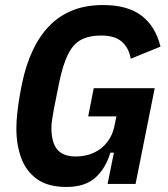

<svg xmlns="http://www.w3.org/2000/svg" viewBox="-20 -730 665 762"><path d="M407 0 432 -124H418Q399 -61 358 -24.5Q317 12 244 12Q170 12 126.5 -19.5Q83 -51 64 -103.5Q45 -156 45 -219Q45 -250 48.5 -281Q52 -312 57 -342.5Q62 -373 68 -401Q83 -472 109.5 -529Q136 -586 175 -626.5Q214 -667 267 -688.5Q320 -710 389 -710Q486 -710 541.5 -668Q597 -626 617 -545L499 -497Q491 -541 463 -565Q435 -589 382 -589Q334 -589 302.5 -572.5Q271 -556 250.5 -515.5Q230 -475 215 -403L194 -298Q190 -276 187 -256.5Q184 -237 184 -224Q184 -164 207.5 -136.5Q231 -109 280 -109Q322 -109 354 -124.5Q386 -140 406 -166.5Q426 -193 433 -225L442 -268H330L352 -380H594L518 0Z"/></svg>

Font: IBM Plex Sans Condensed
Style: Bold Italic
Weight: 700
Width: 3
Italic angle: -11.31°
Designer: Mike Abbink, Paul van der Laan, Pieter van Rosmalen
Foundry: Bold Monday
Version: Version 3.201